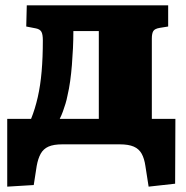

<svg xmlns="http://www.w3.org/2000/svg" viewBox="-20 -539 693 717"><path d="M535 158 523 81Q519 53 509 35Q499 17 479.5 8.5Q460 0 427 0H213Q180 0 161 8.5Q142 17 132 35Q122 53 117 81L106 152L7 158V-95H96Q111 -132 121 -176Q131 -220 135.5 -272.5Q140 -325 140 -388Q140 -411 134.5 -420.5Q129 -430 114 -433L78 -440L80 -519H608V-440L577 -435Q558 -432 552.5 -423Q547 -414 547 -395V-95H635L634 147ZM203 -95H349V-423H254Q254 -391 252.5 -359Q251 -327 248.5 -296Q246 -265 242 -236Q238 -207 232 -182Q229 -166 224.5 -151.5Q220 -137 215 -123Q210 -109 203 -95Z"/></svg>

Font: Literata 18pt ExtraBold
Style: Regular
Weight: 800
Designer: Latin by Veronika Burian and Jose Scaglione. Greek by Irene Vlachou. Cyrillic by Vera Evstafieva.
Foundry: TypeTogether
Version: Version 3.103;gftools[0.9.29]